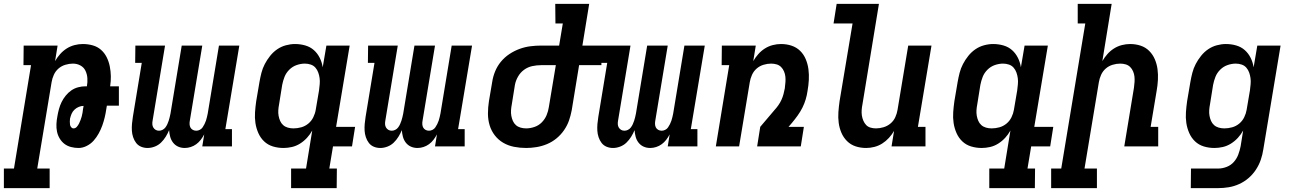

<svg xmlns="http://www.w3.org/2000/svg" viewBox="-60 -755 6680 990"><path d="M196 215H-40V114H12L100 -419H61L62 -520H237L224 -440Q235 -459 250 -476Q265 -493 284 -505Q303 -517 324.5 -522.5Q346 -528 367 -528Q394 -528 418.5 -521Q443 -514 461 -498Q479 -482 490 -460Q501 -438 506 -413Q511 -388 511.5 -362.5Q512 -337 508 -310H553V-210H491L488 -192Q485 -171 480 -150Q475 -129 467.5 -108Q460 -87 449 -67Q438 -47 423 -30Q408 -13 387 -2.5Q366 8 345 8Q325 8 306 3Q287 -2 272.5 -13Q258 -24 248 -40.5Q238 -57 234 -76Q230 -95 231 -115.5Q232 -136 236 -156Q239 -174 244 -192.5Q249 -211 257.5 -228.5Q266 -246 279 -262Q292 -278 308 -289Q324 -300 343 -305Q362 -310 380 -310H388Q392 -331 390.5 -352Q389 -373 380.5 -390.5Q372 -408 354.5 -417.5Q337 -427 316 -427Q297 -427 277 -421Q257 -415 241.5 -401.5Q226 -388 217.5 -369Q209 -350 206 -331L132 114H196ZM319 -93Q329 -93 336 -101Q343 -109 347.5 -118Q352 -127 355.5 -136.5Q359 -146 361.5 -155Q364 -164 365.5 -173.5Q367 -183 368 -192L371 -209Q359 -209 346.5 -204Q334 -199 324 -189.5Q314 -180 309 -168Q304 -156 301 -143Q300 -136 300 -128Q300 -120 301 -112.5Q302 -105 307 -99Q312 -93 319 -93Z M701 8Q683 8 667.5 1.5Q652 -5 642 -18Q632 -31 626.5 -47.5Q621 -64 620 -81Q619 -98 620.5 -116Q622 -134 625 -152L671 -431H637L638 -520H791L727 -134Q725 -124 725.5 -114.5Q726 -105 730.5 -97.5Q735 -90 742.5 -85.5Q750 -81 760 -81Q769 -81 778 -85.5Q787 -90 793 -98Q799 -106 803 -115Q807 -124 810 -133Q813 -142 815 -151Q817 -160 819 -169L877 -520H983L919 -134Q917 -124 917.5 -114.5Q918 -105 922 -97.5Q926 -90 934 -85.5Q942 -81 952 -81Q961 -81 970 -85.5Q979 -90 984.5 -98Q990 -106 994.5 -115Q999 -124 1002 -133Q1005 -142 1007 -151Q1009 -160 1011 -169L1069 -520H1174L1102 -89H1136V0H983L993 -62Q985 -47 975 -34Q965 -21 952 -11.5Q939 -2 923.5 3Q908 8 893 8Q874 8 858.5 1Q843 -6 832.5 -19.5Q822 -33 817.5 -50Q813 -67 812 -84Q805 -67 794.5 -50Q784 -33 770 -19.5Q756 -6 737.5 1Q719 8 701 8Z M1453 -93Q1473 -93 1493 -98.5Q1513 -104 1529.5 -117.5Q1546 -131 1555.5 -150.5Q1565 -170 1568 -189L1585 -289Q1587 -305 1588.5 -321Q1590 -337 1588 -352Q1586 -367 1581 -381Q1576 -395 1566.5 -406Q1557 -417 1542.5 -422Q1528 -427 1512 -427Q1491 -427 1469.5 -419.5Q1448 -412 1431.5 -395.5Q1415 -379 1407 -358.5Q1399 -338 1395 -317L1379 -217Q1376 -202 1375 -187Q1374 -172 1376.5 -158Q1379 -144 1384.5 -131.5Q1390 -119 1400 -110Q1410 -101 1424 -97Q1438 -93 1453 -93ZM1676 215H1441V114H1518L1550 -82Q1539 -62 1523 -44.5Q1507 -27 1487 -14.5Q1467 -2 1445 3Q1423 8 1402 8Q1373 8 1347 0Q1321 -8 1302 -26Q1283 -44 1272 -69Q1261 -94 1257 -121Q1253 -148 1255 -176.5Q1257 -205 1261 -233L1278 -333Q1282 -356 1288 -379.5Q1294 -403 1305.5 -425Q1317 -447 1333 -467Q1349 -487 1369.5 -501Q1390 -515 1414 -521.5Q1438 -528 1461 -528Q1489 -528 1514.5 -520.5Q1540 -513 1558.5 -496.5Q1577 -480 1588.5 -457Q1600 -434 1604 -408L1623 -520H1743L1673 -101H1771L1755 0H1657L1638 114H1677Z M1901 8Q1883 8 1867.5 1.5Q1852 -5 1842 -18Q1832 -31 1826.5 -47.5Q1821 -64 1820 -81Q1819 -98 1820.5 -116Q1822 -134 1825 -152L1871 -431H1837L1838 -520H1991L1927 -134Q1925 -124 1925.5 -114.5Q1926 -105 1930.5 -97.5Q1935 -90 1942.5 -85.5Q1950 -81 1960 -81Q1969 -81 1978 -85.5Q1987 -90 1993 -98Q1999 -106 2003 -115Q2007 -124 2010 -133Q2013 -142 2015 -151Q2017 -160 2019 -169L2077 -520H2183L2119 -134Q2117 -124 2117.5 -114.5Q2118 -105 2122 -97.5Q2126 -90 2134 -85.5Q2142 -81 2152 -81Q2161 -81 2170 -85.5Q2179 -90 2184.5 -98Q2190 -106 2194.5 -115Q2199 -124 2202 -133Q2205 -142 2207 -151Q2209 -160 2211 -169L2269 -520H2374L2302 -89H2336V0H2183L2193 -62Q2185 -47 2175 -34Q2165 -21 2152 -11.5Q2139 -2 2123.5 3Q2108 8 2093 8Q2074 8 2058.5 1Q2043 -6 2032.5 -19.5Q2022 -33 2017.5 -50Q2013 -67 2012 -84Q2005 -67 1994.5 -50Q1984 -33 1970 -19.5Q1956 -6 1937.5 1Q1919 8 1901 8Z M2653 8Q2621 8 2590.5 2Q2560 -4 2534.5 -19Q2509 -34 2491 -57.5Q2473 -81 2464.5 -109.5Q2456 -138 2456 -169.5Q2456 -201 2461 -233L2478 -333Q2482 -360 2493 -387Q2504 -414 2523 -437Q2542 -460 2567 -476.5Q2592 -493 2619.5 -503Q2647 -513 2675 -516.5Q2703 -520 2730 -520H2823L2842 -634H2804L2803 -735H2978L2943 -520H3041V-419H2926L2888 -187Q2883 -160 2874 -134Q2865 -108 2848.5 -84Q2832 -60 2809.5 -41.5Q2787 -23 2760.5 -12Q2734 -1 2706.5 3.5Q2679 8 2653 8ZM2653 -93Q2674 -93 2696 -100.5Q2718 -108 2734 -124.5Q2750 -141 2758.5 -161.5Q2767 -182 2770 -203L2806 -419H2730Q2707 -419 2684 -414Q2661 -409 2642 -395Q2623 -381 2611 -360Q2599 -339 2595 -317L2579 -217Q2576 -202 2575 -187Q2574 -172 2576.5 -158Q2579 -144 2584.5 -131.5Q2590 -119 2600 -110Q2610 -101 2624 -97Q2638 -93 2653 -93Z M3101 8Q3083 8 3067.5 1.5Q3052 -5 3042 -18Q3032 -31 3026.5 -47.5Q3021 -64 3020 -81Q3019 -98 3020.5 -116Q3022 -134 3025 -152L3071 -431H3037L3038 -520H3191L3127 -134Q3125 -124 3125.5 -114.5Q3126 -105 3130.5 -97.5Q3135 -90 3142.5 -85.5Q3150 -81 3160 -81Q3169 -81 3178 -85.5Q3187 -90 3193 -98Q3199 -106 3203 -115Q3207 -124 3210 -133Q3213 -142 3215 -151Q3217 -160 3219 -169L3277 -520H3383L3319 -134Q3317 -124 3317.5 -114.5Q3318 -105 3322 -97.5Q3326 -90 3334 -85.5Q3342 -81 3352 -81Q3361 -81 3370 -85.5Q3379 -90 3384.5 -98Q3390 -106 3394.5 -115Q3399 -124 3402 -133Q3405 -142 3407 -151Q3409 -160 3411 -169L3469 -520H3574L3502 -89H3536V0H3383L3393 -62Q3385 -47 3375 -34Q3365 -21 3352 -11.5Q3339 -2 3323.5 3Q3308 8 3293 8Q3274 8 3258.5 1Q3243 -6 3232.5 -19.5Q3222 -33 3217.5 -50Q3213 -67 3212 -84Q3205 -67 3194.5 -50Q3184 -33 3170 -19.5Q3156 -6 3137.5 1Q3119 8 3101 8Z M3631 0 3700 -419H3661L3662 -520H3837L3824 -440Q3835 -459 3850 -476Q3865 -493 3884 -505Q3903 -517 3924.5 -522.5Q3946 -528 3967 -528Q3996 -528 4021.5 -519.5Q4047 -511 4065.5 -493Q4084 -475 4094.5 -450Q4105 -425 4108.5 -398Q4112 -371 4110.5 -343Q4109 -315 4104 -287Q4101 -265 4094.5 -243Q4088 -221 4077.5 -200Q4067 -179 4053 -159.5Q4039 -140 4024 -122L4006 -101H4085L4069 0H3844L3860 -101L3933 -187Q3944 -199 3953.5 -212.5Q3963 -226 3969.5 -240.5Q3976 -255 3980 -270Q3984 -285 3987 -301V-303Q3989 -318 3990 -332.5Q3991 -347 3989.5 -360.5Q3988 -374 3982.5 -387Q3977 -400 3967.5 -409.5Q3958 -419 3944.5 -423Q3931 -427 3916 -427Q3897 -427 3877 -421Q3857 -415 3841.5 -401.5Q3826 -388 3817.5 -369Q3809 -350 3806 -331L3751 0Z M4406 8Q4377 8 4351.5 -0.5Q4326 -9 4307.5 -27.5Q4289 -46 4278.5 -70.5Q4268 -95 4264.5 -122Q4261 -149 4263 -177Q4265 -205 4269 -233L4336 -634H4238L4254 -735H4472L4387 -217Q4384 -202 4383 -187.5Q4382 -173 4384 -159.5Q4386 -146 4391.5 -133Q4397 -120 4406 -110.5Q4415 -101 4428.5 -97Q4442 -93 4457 -93Q4476 -93 4496 -99Q4516 -105 4532 -118.5Q4548 -132 4556.5 -151Q4565 -170 4568 -189L4623 -520H4743L4673 -101H4712V0H4537L4550 -80Q4539 -61 4523.5 -44Q4508 -27 4489 -15Q4470 -3 4448.5 2.5Q4427 8 4406 8Z M5053 -93Q5073 -93 5093 -98.5Q5113 -104 5129.5 -117.5Q5146 -131 5155.5 -150.5Q5165 -170 5168 -189L5185 -289Q5187 -305 5188.5 -321Q5190 -337 5188 -352Q5186 -367 5181 -381Q5176 -395 5166.5 -406Q5157 -417 5142.5 -422Q5128 -427 5112 -427Q5091 -427 5069.5 -419.5Q5048 -412 5031.5 -395.5Q5015 -379 5007 -358.5Q4999 -338 4995 -317L4979 -217Q4976 -202 4975 -187Q4974 -172 4976.5 -158Q4979 -144 4984.5 -131.5Q4990 -119 5000 -110Q5010 -101 5024 -97Q5038 -93 5053 -93ZM5276 215H5041V114H5118L5150 -82Q5139 -62 5123 -44.5Q5107 -27 5087 -14.5Q5067 -2 5045 3Q5023 8 5002 8Q4973 8 4947 0Q4921 -8 4902 -26Q4883 -44 4872 -69Q4861 -94 4857 -121Q4853 -148 4855 -176.5Q4857 -205 4861 -233L4878 -333Q4882 -356 4888 -379.5Q4894 -403 4905.5 -425Q4917 -447 4933 -467Q4949 -487 4969.5 -501Q4990 -515 5014 -521.5Q5038 -528 5061 -528Q5089 -528 5114.5 -520.5Q5140 -513 5158.5 -496.5Q5177 -480 5188.5 -457Q5200 -434 5204 -408L5223 -520H5343L5273 -101H5371L5355 0H5257L5238 114H5277Z M5596 215H5360V114H5412L5536 -634H5497V-735H5672L5624 -440Q5635 -459 5650 -476Q5665 -493 5684 -505Q5703 -517 5724.5 -522.5Q5746 -528 5767 -528Q5796 -528 5821.5 -519.5Q5847 -511 5865.5 -492.5Q5884 -474 5894.5 -449.5Q5905 -425 5908.5 -398Q5912 -371 5910.5 -343Q5909 -315 5904 -287L5873 -101H5912V0H5737L5787 -303Q5789 -318 5790 -332.5Q5791 -347 5789.5 -360.5Q5788 -374 5782.5 -387Q5777 -400 5767.5 -409.5Q5758 -419 5744.5 -423Q5731 -427 5716 -427Q5697 -427 5677 -421Q5657 -415 5641.5 -401.5Q5626 -388 5617.5 -369Q5609 -350 5606 -331L5532 114H5596Z M6221 215H6080L6081 114H6222Q6243 114 6265 105.5Q6287 97 6302 80Q6317 63 6325 41.5Q6333 20 6337 -1L6350 -82Q6339 -62 6323 -44.5Q6307 -27 6287 -14.5Q6267 -2 6245 3Q6223 8 6202 8Q6173 8 6147 0Q6121 -8 6102 -26Q6083 -44 6072 -69Q6061 -94 6057 -121Q6053 -148 6055 -176.5Q6057 -205 6061 -233L6078 -333Q6082 -356 6088 -379.5Q6094 -403 6105.5 -425Q6117 -447 6133 -467Q6149 -487 6169.5 -501Q6190 -515 6214 -521.5Q6238 -528 6261 -528Q6289 -528 6314.5 -520.5Q6340 -513 6358.5 -496.5Q6377 -480 6388.5 -457Q6400 -434 6404 -408L6423 -520H6543L6454 15Q6450 42 6441 68.5Q6432 95 6416 119.5Q6400 144 6378 163Q6356 182 6329.5 194Q6303 206 6275.5 210.5Q6248 215 6221 215ZM6253 -93Q6273 -93 6293 -98.5Q6313 -104 6329.5 -117.5Q6346 -131 6355.5 -150.5Q6365 -170 6368 -189L6385 -289Q6387 -305 6388.5 -321Q6390 -337 6388 -352Q6386 -367 6381 -381Q6376 -395 6366.5 -406Q6357 -417 6342.5 -422Q6328 -427 6312 -427Q6291 -427 6269.5 -419.5Q6248 -412 6231.5 -395.5Q6215 -379 6207 -358.5Q6199 -338 6195 -317L6179 -217Q6176 -202 6175 -187Q6174 -172 6176.5 -158Q6179 -144 6184.5 -131.5Q6190 -119 6200 -110Q6210 -101 6224 -97Q6238 -93 6253 -93Z"/></svg>

Font: Iosevka HT Extended
Style: Bold Italic
Weight: 700
Width: 7
Italic angle: -9°
Monospace: yes
Designer: Belleve Invis
Foundry: Belleve Invis
Version: Version 32.3.0; ttfautohint (v1.8.4)